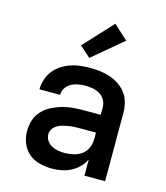

<svg xmlns="http://www.w3.org/2000/svg" viewBox="-115 -863 831 960"><g transform="rotate(15 300.0 -383.0)"><path d="M243 8Q211 8 179.5 0Q148 -8 123.5 -28.5Q99 -49 87 -79.5Q75 -110 75 -142Q75 -171 84 -198.5Q93 -226 112 -246.5Q131 -267 156.5 -280.5Q182 -294 209.5 -302Q237 -310 265 -312.5Q293 -315 322 -315H410V-355Q410 -374 400 -391.5Q390 -409 373.5 -419Q357 -429 337.5 -432.5Q318 -436 299 -436Q280 -436 261 -432.5Q242 -429 225.5 -420Q209 -411 198.5 -394.5Q188 -378 188 -359Q188 -359 188 -359Q188 -359 188 -359Q188 -359 188 -359Q188 -359 188 -359H81Q81 -359 81 -359.5Q81 -360 81 -360Q81 -386 89.5 -411Q98 -436 113.5 -456Q129 -476 151 -490.5Q173 -505 197 -513.5Q221 -522 247 -525Q273 -528 299 -528Q325 -528 351 -525Q377 -522 402 -513.5Q427 -505 449.5 -490Q472 -475 487.5 -454Q503 -433 510 -407Q517 -381 517 -355V0H410V-84Q399 -61 381 -43Q363 -25 340.5 -13.5Q318 -2 293 3Q268 8 243 8ZM285 -84Q308 -84 331 -89.5Q354 -95 372.5 -108.5Q391 -122 400.5 -144Q410 -166 410 -189V-223H322Q307 -223 292.5 -222Q278 -221 264 -218.5Q250 -216 236 -212Q222 -208 210 -200.5Q198 -193 190 -180.5Q182 -168 182 -153Q182 -136 192 -121Q202 -106 217.5 -98Q233 -90 250 -87Q267 -84 285 -84ZM281 -575 225 -625 363 -774 437 -706Z"/></g></svg>

Font: Zed Mono Semibold Extended
Style: Regular
Weight: 600
Width: 7
Monospace: yes
Designer: Belleve Invis
Foundry: Belleve Invis
Version: Version 1.0.0; ttfautohint (v1.8.4)